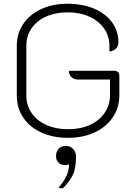

<svg xmlns="http://www.w3.org/2000/svg" viewBox="-20 -729 724 1028"><path d="M70 -217V-485Q70 -550 104.5 -601Q139 -652 201 -680.5Q263 -709 342 -709Q421 -709 483 -683Q545 -657 579.5 -610Q614 -563 614 -503Q614 -482 600.5 -468.5Q587 -455 565 -454Q566 -458 566 -482Q566 -535 537.5 -576Q509 -617 458 -640Q407 -663 342 -663Q278 -663 227.5 -640.5Q177 -618 149 -577.5Q121 -537 121 -485V-217Q121 -165 149 -124Q177 -83 228 -60Q279 -37 344 -37Q410 -37 461 -60Q512 -83 540.5 -125Q569 -167 569 -220V-303H398Q376 -303 362.5 -316Q349 -329 349 -350H593Q604 -350 611.5 -343Q619 -336 619 -325V-220Q619 -153 584 -101Q549 -49 486.5 -20Q424 9 344 9Q264 9 201.5 -19.5Q139 -48 104.5 -99.5Q70 -151 70 -217ZM350 151Q347 152 341 153.5Q335 155 329 155Q306 155 293 141.5Q280 128 280 106Q280 82 295 67Q310 52 332 52Q355 52 371 68Q387 84 387 109Q387 172 370 207Q353 242 321 275Q317 279 309 279Q300 279 294 275Q321 245 335.5 213Q350 181 350 151Z"/></svg>

Font: K2D Thin
Style: Regular
Weight: 100
Designer: Katatrad Aksorn Co.,Ltd.
Foundry: Cadson Demak Co.,Ltd.
Version: Version 1.000; ttfautohint (v1.6)